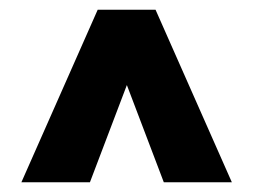

<svg xmlns="http://www.w3.org/2000/svg" viewBox="-20 -731 522 395"><path d="M24 -356H165L241 -556L317 -356H457L300 -711H181Z"/></svg>

Font: Asimov Pro
Style: Ult
Weight: 900
Designer: Google
Version: Version 2.000980; 2014